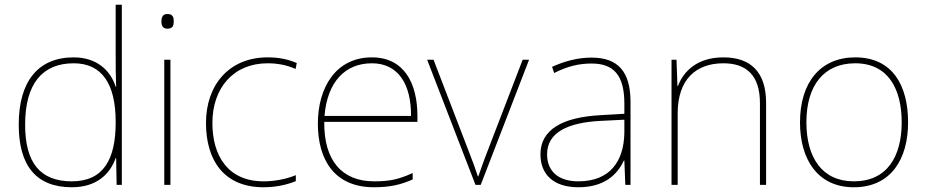

<svg xmlns="http://www.w3.org/2000/svg" viewBox="-20 -780 3911 810"><path d="M283 10C388 10 444 -46 468 -113H470L472 0H494V-760H468V-543C468 -501 468 -459 470 -414H468C446 -484 387 -538 291 -538C141 -538 59 -437 59 -254C59 -83 131 10 283 10ZM283 -15C149 -15 86 -94 86 -254C86 -427 159 -513 291 -513C410 -513 468 -426 468 -266V-263C468 -107 416 -15 283 -15Z M686 -721C666 -721 661 -706 661 -690C661 -673 666 -659 686 -659C710 -659 713 -673 713 -690C713 -706 710 -721 686 -721ZM699 -528H673V0H699Z M1092 10C1147 10 1195 -2 1228 -16V-41C1189 -25 1140 -15 1092 -15C940 -15 876 -125 876 -261C876 -409 965 -513 1109 -513C1147 -513 1187 -507 1227 -489L1232 -514C1195 -530 1157 -538 1109 -538C947 -538 849 -422 849 -261C849 -106 923 10 1092 10Z M1549 -538C1395 -538 1321 -408 1321 -259C1321 -104 1392 10 1558 10C1622 10 1670 0 1721 -23V-50C1659 -22 1622 -15 1558 -15C1421 -15 1346 -105 1348 -266H1741V-291C1741 -430 1684 -538 1549 -538ZM1549 -513C1661 -513 1715 -423 1714 -291H1349C1361 -436 1437 -513 1549 -513Z M1986 0H2008L2212 -528H2185L2035 -138C2018 -95 2010 -69 1998 -36H1996C1985 -69 1976 -95 1959 -138L1809 -528H1782Z M2476 -537C2417 -537 2362 -522 2309 -498L2318 -472C2375 -501 2423 -512 2476 -512C2569 -512 2614 -463 2614 -343V-300L2511 -294C2354 -285 2260 -234 2260 -129C2260 -45 2314 10 2420 10C2528 10 2584 -42 2612 -103H2614L2618 0H2640V-350C2640 -480 2585 -537 2476 -537ZM2513 -270 2614 -275V-220C2612 -99 2553 -15 2420 -15C2335 -15 2288 -58 2288 -129C2288 -222 2377 -263 2513 -270Z M3032 -538C2920 -538 2863 -478 2840 -417H2838L2834 -528H2813V0H2839V-302C2839 -446 2917 -513 3032 -513C3129 -513 3186 -462 3186 -345V0H3212V-346C3212 -477 3146 -538 3032 -538Z M3811 -264C3811 -417 3747 -538 3588 -538C3441 -538 3355 -432 3355 -264C3355 -107 3430 10 3582 10C3739 10 3811 -109 3811 -264ZM3382 -264C3382 -420 3456 -513 3588 -513C3729 -513 3784 -402 3784 -264C3784 -119 3722 -15 3582 -15C3447 -15 3382 -117 3382 -264Z"/></svg>

Font: Noto Sans Arabic Thin
Style: Regular
Weight: 100
Designer: Monotype Design Team, Nadine Chahine, Nizar Qandah and Khaled Hosny
Foundry: Monotype Imaging Inc.
Version: Version 2.012